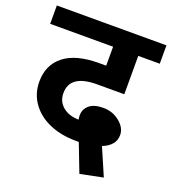

<svg xmlns="http://www.w3.org/2000/svg" viewBox="-147 -729 824 921"><g transform="rotate(20 265.0 -268.0)"><path d="M293.5 -49.8Q218.8 -49.8 159.4 -75Q100.1 -100.1 65.7 -147.7Q31.2 -195.3 31.2 -257.3Q31.2 -342.8 91.8 -390.6Q152.3 -438.5 270 -438.5H306.6V-535.2H-14.6V-628.9H544.9V-535.2H435.1V-339.4H295.9Q158.7 -339.4 158.7 -245.1Q158.7 -202.1 189.9 -176.3Q221.2 -150.4 271 -149.9Q268.6 -157.7 268.6 -172.4Q269 -203.6 292.7 -223.6Q316.4 -243.7 364 -243.7Q411.6 -243.7 447.5 -214.4Q483.4 -185.1 483.4 -148.4Q483.4 -94.7 419.4 -69.3L479.5 69.8L363.3 93.3L308.1 -49.8Z"/></g></svg>

Font: Yantramanav
Style: Bold
Weight: 700
Version: Version 1.001;PS 1.0;hotconv 1.0.72;makeotf.lib2.5.5900; ttf